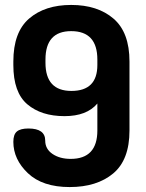

<svg xmlns="http://www.w3.org/2000/svg" viewBox="-20 -751 590 777"><path d="M34 -177Q34 -207 48.5 -219Q63 -231 95 -231Q163 -231 163 -182Q163 -148 192.5 -128Q222 -108 266 -108Q374 -108 374 -223V-332Q331 -281 241 -281Q147 -281 90.5 -329Q34 -377 34 -488V-502Q34 -621 98 -676Q162 -731 268 -731Q375 -731 439.5 -675.5Q504 -620 504 -502V-223Q504 -104 438 -49Q372 6 262 6Q152 6 93 -50Q34 -106 34 -177ZM164 -497Q164 -383 269 -383Q374 -383 374 -488V-510Q374 -625 268 -625Q164 -625 164 -510Z"/></svg>

Font: Terminal Dosis
Style: Bold
Weight: 700
Designer: EdgarTolentino, PabloImpallari, IginoMarini
Foundry: EdgarTolentino, PabloImpallari, IginoMarini
Version: Version 1.006